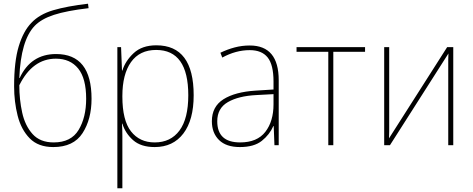

<svg xmlns="http://www.w3.org/2000/svg" viewBox="-20 -782 2546 1034"><path d="M56 -317Q56 -234 75 -159Q94 -84 140 -37Q186 10 267 10Q376 10 424.5 -65Q473 -140 473 -250Q473 -491 282 -491Q146 -491 86 -362H84Q92 -565 167 -643Q203 -680 270.5 -702Q338 -724 457 -738L454 -762Q342 -749 267 -727Q192 -705 149 -659Q106 -615 81 -533Q56 -451 56 -317ZM269 -15Q196 -15 155.5 -60Q115 -105 99.5 -175.5Q84 -246 84 -323Q155 -466 281 -466Q358 -466 401 -413Q444 -360 444 -250Q444 -150 403.5 -82.5Q363 -15 269 -15Z M821 -513Q994 -513 994 -269Q994 -143 946.5 -79Q899 -15 813 -15Q732 -15 685.5 -74.5Q639 -134 639 -262V-265Q639 -382 685.5 -447.5Q732 -513 821 -513ZM822 -538Q745 -538 700 -496Q655 -454 639 -402H637L632 -528H612V232H639V15Q639 -16 639 -49Q639 -82 637 -116H639Q655 -64 697 -27Q739 10 813 10Q912 10 967.5 -63Q1023 -136 1023 -269Q1023 -538 822 -538Z M1453 -275V-220Q1453 -129 1409 -72Q1365 -15 1273 -15Q1150 -15 1150 -129Q1150 -199 1207 -232Q1264 -265 1360 -270ZM1325 -537Q1283 -537 1243.5 -526.5Q1204 -516 1167 -498L1177 -472Q1250 -512 1325 -512Q1390 -512 1421.5 -472.5Q1453 -433 1453 -343V-300L1357 -294Q1246 -287 1183.5 -247.5Q1121 -208 1121 -129Q1121 -66 1159.5 -28Q1198 10 1272 10Q1348 10 1390 -23.5Q1432 -57 1452 -103H1454L1458 0H1481V-350Q1481 -537 1325 -537Z M1946 -503H1775V0H1748V-503H1577V-528H1946Z M2076 -528H2049V0H2080L2395 -494Q2394 -472 2394 -459.5Q2394 -447 2394 -426V0H2421V-528H2388L2075 -37Q2076 -60 2076 -74.5Q2076 -89 2076 -114Z"/></svg>

Font: Noto Sans Display Thin
Style: Regular
Weight: 250
Designer: Monotype Design Team
Foundry: Monotype Imaging Inc.
Version: Version 1.900